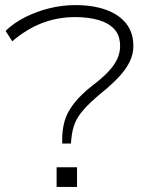

<svg xmlns="http://www.w3.org/2000/svg" viewBox="-20 -733 580 753"><path d="M224 -170V-189Q224 -225 233.5 -258.5Q243 -292 269 -326Q295 -360 343 -398Q379 -425 403 -450Q427 -475 439 -500Q451 -525 451 -552Q451 -594 428.5 -618.5Q406 -643 366 -654.5Q326 -666 275 -666Q206 -666 145 -642.5Q84 -619 28 -571L2 -612Q34 -643 78.5 -665.5Q123 -688 173.5 -700.5Q224 -713 276 -713Q345 -713 396 -694.5Q447 -676 475 -640.5Q503 -605 503 -553Q503 -520 488.5 -490.5Q474 -461 446 -431Q418 -401 377 -368Q334 -332 309 -304Q284 -276 273.5 -249Q263 -222 260 -190L258 -170ZM202 0V-77H282V0Z"/></svg>

Font: Nunito Sans 10pt Expanded ExtraLight
Style: Regular
Weight: 250
Width: 7
Designer: Vernon Adams
Foundry: Vernon Adams
Version: Version 3.101;gftools[0.9.27]